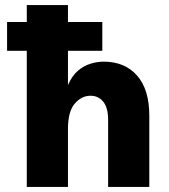

<svg xmlns="http://www.w3.org/2000/svg" viewBox="-20 -740 668 760"><path d="M571 0H408V-266Q408 -313 389 -337Q370 -361 338 -361Q303 -361 276 -330Q249 -299 249 -229V0H86V-539H8V-653H86V-720H249V-653H385V-539H249V-403Q265 -440 288.5 -460Q312 -480 339 -488Q366 -496 390 -496Q474 -496 522.5 -441Q571 -386 571 -282Z"/></svg>

Font: Wix Madefor Text ExtraBold
Style: Regular
Weight: 800
Designer: Dalton Maag Ltd
Foundry: Dalton Maag Ltd
Version: Version 3.100